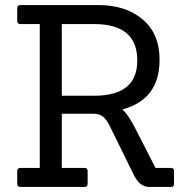

<svg xmlns="http://www.w3.org/2000/svg" viewBox="-20 -738 755 758"><path d="M655 0H568Q532 0 508 -48L414 -239Q402 -264 388.5 -276Q375 -288 351 -289H224V-75H314Q326 -75 326 -63V-12Q326 0 314 0H61Q48 0 48 -12V-63Q48 -75 61 -75H137V-643H61Q48 -643 48 -655V-706Q48 -718 61 -718H369Q476 -718 543 -661.5Q610 -605 610 -502Q610 -345 463 -306Q482 -291 510 -239L594 -75H655Q667 -75 667 -63V-12Q667 0 655 0ZM224 -360H352Q522 -360 522 -499Q522 -643 352 -643H224Z"/></svg>

Font: Sanchez
Style: Regular
Weight: 400
Designer: Daniel Hernández
Foundry: LatinoType
Version: Version 1.001